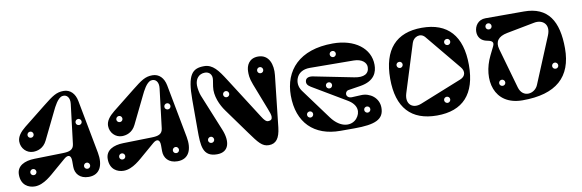

<svg xmlns="http://www.w3.org/2000/svg" viewBox="-53 -1232 5162 1703"><g transform="rotate(-10 2527.5 -380.5)"><path d="M448 -233 190 -227C102 -225 30 -192 30 -112C30 -18 95 15 153 15C235 15 309 -59 355 -98L453 -182C488 -212 517 -205 517 -150V-98C517 -37 556 15 638 15C741 15 775 -71 754 -183L663 -664C650 -732 609 -775 549 -775C484 -775 448 -749 361 -680L160 -520C114 -483 84 -444 84 -401C84 -339 132 -290 191 -290C228 -290 284 -303 316 -369L437 -617C452 -648 488 -724 530 -732C572 -740 599 -705 592 -650L549 -296C543 -245 505 -234 448 -233ZM633 -453C617 -453 605 -465 605 -480C605 -495 617 -508 633 -508C648 -508 660 -495 660 -480C660 -465 648 -453 633 -453ZM161 -85C145 -85 133 -97 133 -112C133 -127 145 -140 161 -140C176 -140 188 -127 188 -112C188 -97 176 -85 161 -85ZM640 -58C624 -58 612 -70 612 -85C612 -100 624 -113 640 -113C655 -113 667 -100 667 -85C667 -70 655 -58 640 -58ZM194 -416C178 -416 166 -428 166 -443C166 -458 178 -471 194 -471C209 -471 221 -458 221 -443C221 -428 209 -416 194 -416Z M1248 -233 990 -227C902 -225 830 -192 830 -112C830 -18 895 15 953 15C1035 15 1109 -59 1155 -98L1253 -182C1288 -212 1317 -205 1317 -150V-98C1317 -37 1356 15 1438 15C1541 15 1575 -71 1554 -183L1463 -664C1450 -732 1409 -775 1349 -775C1284 -775 1248 -749 1161 -680L960 -520C914 -483 884 -444 884 -401C884 -339 932 -290 991 -290C1028 -290 1084 -303 1116 -369L1237 -617C1252 -648 1288 -724 1330 -732C1372 -740 1399 -705 1392 -650L1349 -296C1343 -245 1305 -234 1248 -233ZM1433 -453C1417 -453 1405 -465 1405 -480C1405 -495 1417 -508 1433 -508C1448 -508 1460 -495 1460 -480C1460 -465 1448 -453 1433 -453ZM961 -85C945 -85 933 -97 933 -112C933 -127 945 -140 961 -140C976 -140 988 -127 988 -112C988 -97 976 -85 961 -85ZM1440 -58C1424 -58 1412 -70 1412 -85C1412 -100 1424 -113 1440 -113C1455 -113 1467 -100 1467 -85C1467 -70 1455 -58 1440 -58ZM994 -416C978 -416 966 -428 966 -443C966 -458 978 -471 994 -471C1009 -471 1021 -458 1021 -443C1021 -428 1009 -416 994 -416Z M1794 15C1902 15 1922 -79 1877 -190L1741 -523C1732 -545 1723 -590 1723 -618C1723 -675 1756 -717 1812 -717C1848 -717 1879 -691 1871 -640L1862 -583C1849 -500 1891 -411 1931 -356L2097 -126C2168 -28 2199 15 2260 15C2325 15 2358 -29 2369 -125L2420 -588C2430 -680 2400 -776 2301 -776C2217 -776 2191 -711 2191 -660C2191 -636 2189 -604 2214 -540L2306 -303C2319 -270 2327 -247 2327 -229C2327 -207 2315 -196 2290 -196C2272 -196 2258 -210 2234 -248L1997 -619C1937 -713 1893 -775 1814 -775C1707 -775 1660 -725 1660 -500V-230C1660 -85 1663 15 1794 15ZM2299 -626C2283 -626 2271 -638 2271 -653C2271 -668 2283 -681 2299 -681C2314 -681 2326 -668 2326 -653C2326 -638 2314 -626 2299 -626ZM1965 -469C1949 -469 1937 -481 1937 -496C1937 -511 1949 -524 1965 -524C1980 -524 1992 -511 1992 -496C1992 -481 1980 -469 1965 -469ZM1763 -93C1747 -93 1735 -105 1735 -120C1735 -135 1747 -148 1763 -148C1778 -148 1790 -135 1790 -120C1790 -105 1778 -93 1763 -93Z M3142 -280 3058 -276C3028 -275 3012 -293 3012 -311C3012 -325 3021 -341 3040 -344L3149 -361C3281 -382 3306 -461 3306 -524C3306 -674 3169 -775 2974 -775C2670 -775 2527 -609 2527 -384C2527 -139 2671 0 2906 0H3032C3220 0 3300 -34 3300 -139C3300 -229 3221 -284 3142 -280ZM2735 -597 3131 -594C3204 -593 3243 -556 3243 -516C3243 -455 3194 -429 3110 -446L2749 -518C2712 -525 2689 -513 2683 -494C2675 -468 2685 -449 2715 -431L3018 -251C3105 -199 3103 -130 3063 -82C3016 -26 2916 -23 2834 -134L2631 -410C2603 -449 2601 -492 2615 -527C2632 -570 2673 -597 2735 -597ZM2958 -710C2973 -710 2985 -698 2985 -683C2985 -668 2973 -655 2958 -655C2942 -655 2930 -668 2930 -683C2930 -698 2942 -710 2958 -710ZM2667 -217C2682 -217 2694 -205 2694 -190C2694 -175 2682 -162 2667 -162C2651 -162 2639 -175 2639 -190C2639 -205 2651 -217 2667 -217ZM3174 -172C3189 -172 3201 -160 3201 -145C3201 -130 3189 -117 3174 -117C3158 -117 3146 -130 3146 -145C3146 -160 3158 -172 3174 -172ZM2877 -442C2892 -442 2904 -430 2904 -415C2904 -400 2892 -387 2877 -387C2861 -387 2849 -400 2849 -415C2849 -430 2861 -442 2877 -442Z M3775 -775C3543 -775 3421 -640 3421 -378C3421 -116 3543 15 3775 15C4008 15 4130 -116 4130 -378C4130 -640 4008 -775 3775 -775ZM3792 -688 4056 -369C4090 -328 4080 -283 4032 -264L3653 -112C3573 -80 3510 -132 3539 -226L3674 -657C3690 -709 3754 -733 3792 -688ZM3887 -134C3902 -134 3914 -122 3914 -107C3914 -92 3902 -79 3887 -79C3871 -79 3859 -92 3859 -107C3859 -122 3871 -134 3887 -134ZM3525 -512C3540 -512 3552 -500 3552 -485C3552 -470 3540 -457 3525 -457C3509 -457 3497 -470 3497 -485C3497 -500 3509 -512 3525 -512ZM3976 -639C3991 -639 4003 -627 4003 -612C4003 -597 3991 -584 3976 -584C3960 -584 3948 -597 3948 -612C3948 -627 3960 -639 3976 -639Z M4693 -760H4346C4280 -760 4245 -707 4245 -655C4245 -609 4271 -571 4327 -561C4372 -553 4387 -538 4370 -503L4333 -428C4234 -227 4286 13 4544 14C4849 15 4995 -118 4995 -375C4995 -620 4910 -760 4693 -760ZM4866 -514 4693 -97C4662 -23 4551 -4 4522 -107L4419 -469C4400 -537 4429 -582 4514 -598L4764 -646C4840 -661 4906 -611 4866 -514ZM4361 -657C4345 -657 4333 -669 4333 -684C4333 -699 4345 -712 4361 -712C4376 -712 4388 -699 4388 -684C4388 -669 4376 -657 4361 -657ZM4394 -143C4378 -143 4366 -155 4366 -170C4366 -185 4378 -198 4394 -198C4409 -198 4421 -185 4421 -170C4421 -155 4409 -143 4394 -143ZM4883 -211C4867 -211 4855 -223 4855 -238C4855 -253 4867 -266 4883 -266C4898 -266 4910 -253 4910 -238C4910 -223 4898 -211 4883 -211Z"/></g></svg>

Font: Pilowlava Atome
Style: Regular
Weight: 500
Designer: Anton Moglia, Jérémy Landes, Maksym Kobuzan (Cyrillic), Velvetyne Type Foundry
Foundry: Anton Moglia, Jérémy Landes, Velvetyne Type Foundry
Version: Version 1.002;Glyphs 3.3 (3303)